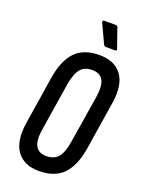

<svg xmlns="http://www.w3.org/2000/svg" viewBox="-157 -908 738 987"><g transform="rotate(20 212.5 -414.5)"><path d="M184 6Q101 6 62.5 -48.5Q24 -103 40 -205L81 -466Q97 -565 143 -613Q189 -661 275 -661Q359 -661 398 -607Q437 -553 420 -449L379 -189Q363 -90 316.5 -42Q270 6 184 6ZM194 -79Q236 -79 258.5 -105.5Q281 -132 290 -191L332 -451Q342 -516 325.5 -546Q309 -576 265 -576Q224 -576 202 -549.5Q180 -523 170 -463L129 -204Q118 -139 135 -109Q152 -79 194 -79ZM290 -711Q285 -711 282 -714Q279 -717 277 -721L229 -824Q228 -829 230 -832Q232 -835 236 -835H299Q305 -835 308 -832.5Q311 -830 312 -825L348 -721Q350 -717 348 -714Q346 -711 340 -711Z"/></g></svg>

Font: Sofia Sans Extra Condensed SemiBold
Style: Italic
Weight: 600
Italic angle: -9°
Designer: Botio Nikoltchev, Ani Petrova
Foundry: lettersoup
Version: Version 4.101